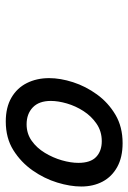

<svg xmlns="http://www.w3.org/2000/svg" viewBox="93 -1274 455 682"><g transform="rotate(90 321.0 -932.5)"><path d="M411 -725Q361 -725 326.5 -745Q292 -765 274.5 -800Q257 -835 257 -879Q257 -919 271.5 -964Q286 -1009 315 -1049Q344 -1089 387 -1114.5Q430 -1140 488 -1140Q538 -1140 572.5 -1121Q607 -1102 624.5 -1069Q642 -1036 642 -993Q642 -954 628 -908Q614 -862 585 -820.5Q556 -779 513 -752Q470 -725 411 -725ZM421 -799Q454 -799 479.5 -817Q505 -835 522.5 -864Q540 -893 549 -924.5Q558 -956 558 -983Q558 -1026 537 -1046Q516 -1066 481 -1066Q446 -1066 419 -1047.5Q392 -1029 374 -1001Q356 -973 347 -942Q338 -911 338 -885Q338 -843 361 -821Q384 -799 421 -799Z"/></g></svg>

Font: Playwrite CU
Style: Regular
Weight: 400
Designer: Veronika Burian, José Scaglione
Foundry: TypeTogether
Version: Version 1.002